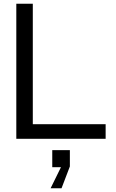

<svg xmlns="http://www.w3.org/2000/svg" viewBox="-20 -749 624 1036"><path d="M68 0V-729H157V-79H550V0ZM253 267 309 153H262V61H357V149L312 267Z"/></svg>

Font: Hubot Sans
Style: Regular
Weight: 400
Designer: Deni Anggara
Foundry: GitHub, Inc., Subsidiary of Microsoft Corporation
Version: Version 2.000